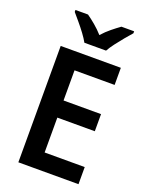

<svg xmlns="http://www.w3.org/2000/svg" viewBox="-171 -1022 850 1107"><g transform="rotate(20 254.5 -469.0)"><path d="M454 0H85V-714H454V-609H208V-424H438V-319H208V-105H454ZM207 -778Q195 -800 175 -827Q155 -854 133 -880Q111 -906 94 -926V-938H171Q194 -922 221.5 -899Q249 -876 273 -849Q298 -877 324.5 -898.5Q351 -920 376 -938H454V-926Q437 -907 415 -880.5Q393 -854 372.5 -827Q352 -800 340 -778Z"/></g></svg>

Font: Noto Sans Tamil SemiCondensed SemiBold
Style: Regular
Weight: 600
Width: 4
Designer: Jelle Bosma - Monotype Design Team
Foundry: Monotype Imaging Inc.
Version: Version 2.004; ttfautohint (v1.8.4.7-5d5b)